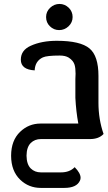

<svg xmlns="http://www.w3.org/2000/svg" viewBox="-20 -691 537 954"><path d="M228 -560.5Q209 -578.6 209 -606.4Q209 -633.3 229 -652.3Q249 -671.4 275.9 -671.4Q301.8 -671.4 321.8 -652.3Q340.8 -633.3 340.8 -606.4Q340.8 -579.6 320.8 -560.5Q300.8 -541.5 273.9 -541.5Q247.1 -541.5 228 -560.5ZM469.2 -180.2Q469.2 -98.1 494.6 -25.4Q471.2 0 427.2 0H183.1Q152.8 0 132.8 19.5Q112.3 40 111.8 82.5Q112.3 125.5 132.8 146Q152.8 165.5 183.1 165.5H283.2Q326.2 165.5 351.1 139.6Q380.4 169.4 380.4 192.4Q380.4 199.7 377.4 206.1Q361.3 242.7 299.3 242.7H183.1Q122.6 242.7 80.1 201.7Q35.6 158.7 35.2 83.5V82Q35.6 6.3 80.1 -36.1Q122.6 -77.1 181.6 -77.1H369.1Q357.9 -137.7 354.5 -204.6V-298.3Q355.5 -312.5 355.5 -324.7Q355.5 -352.5 350.6 -369.1Q344.2 -390.1 321.3 -404.8Q304.7 -415 276.9 -415Q212.4 -415 192.9 -405.8Q154.3 -387.7 152.3 -341.3Q83.5 -345.2 83.5 -394.5Q83.5 -441.4 132.3 -463.4Q187 -488.3 262.2 -488.3Q379.4 -488.3 424.8 -450.2Q469.2 -413.1 469.2 -314Z"/></svg>

Font: Sukar
Style: Bold
Weight: 700
Designer: Dario Muhafara - Ghiath Alsory
Foundry: Dario Muhafara - Ghiath Alsory
Version: Version 1.00 March 27, 2016, initial release